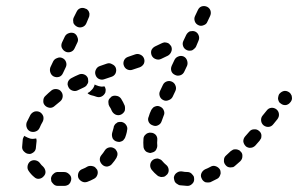

<svg xmlns="http://www.w3.org/2000/svg" viewBox="-20 -583 970 625"><path d="M199 20Q203 19 206 15Q209 12 210 8Q212 4 212 -1Q212 -10 205 -16Q198 -23 189 -23Q185 -23 182 -23Q176 -23 170 -23Q161 -24 154 -17Q147 -11 146 -2Q146 2 147 7Q149 11 152 14Q155 18 159 20Q163 22 167 22Q174 22 182 22Q186 22 190 22Q195 22 199 20ZM612 1Q612 -4 611 -8Q609 -12 606 -15Q603 -19 599 -21Q595 -23 591 -23Q581 -23 572 -25Q563 -26 556 -21Q548 -16 546 -6Q546 -2 547 2Q548 7 550 10Q553 14 557 16Q561 19 565 20Q576 21 588 22Q598 23 605 16Q612 10 612 1ZM697 -14Q699 -18 698 -23Q698 -27 696 -31Q691 -39 682 -42Q673 -45 665 -40Q656 -35 648 -32Q640 -28 636 -20Q632 -11 636 -3Q638 2 641 5Q644 8 648 10Q652 11 657 11Q661 11 665 10Q676 5 687 -1Q691 -3 693 -6Q696 -10 697 -14ZM296 -31Q293 -35 290 -38Q287 -41 282 -42Q278 -43 274 -43Q269 -43 265 -41Q257 -36 249 -33Q240 -30 236 -22Q232 -13 235 -4Q239 4 247 8Q255 12 264 9Q275 5 286 -1Q294 -5 297 -14Q300 -23 296 -31ZM79 -58Q87 -63 96 -61Q105 -59 110 -52Q115 -45 120 -41Q127 -34 128 -25Q129 -16 122 -9Q116 -2 107 -1Q98 0 91 -7Q81 -15 73 -27Q68 -34 70 -44Q72 -53 79 -58ZM508 -7Q513 -7 517 -9Q521 -12 524 -15Q530 -22 529 -31Q528 -41 520 -47Q514 -52 509 -58Q506 -62 502 -64Q498 -66 494 -67Q489 -67 485 -66Q481 -65 477 -62Q470 -56 469 -47Q468 -38 474 -30Q482 -20 492 -12Q495 -9 500 -8Q504 -6 508 -7ZM763 -90Q760 -94 756 -95Q752 -97 747 -97Q743 -97 739 -96Q735 -94 731 -91Q724 -84 716 -77Q709 -71 709 -62Q708 -53 714 -46Q717 -42 721 -40Q725 -38 730 -38Q734 -38 739 -39Q743 -41 746 -44Q754 -51 762 -58Q769 -65 769 -74Q770 -84 763 -90ZM362 -86Q361 -90 358 -94Q356 -98 352 -100Q344 -105 335 -103Q326 -101 321 -93Q316 -85 310 -78Q304 -71 305 -61Q307 -52 314 -46Q321 -40 330 -41Q340 -43 345 -50Q353 -59 359 -69Q361 -73 362 -77Q363 -82 362 -86ZM82 -83Q89 -86 93 -91Q97 -97 97 -104Q98 -113 99 -123Q99 -125 99 -127Q98 -130 98 -132Q96 -132 95 -132Q91 -131 86 -131Q82 -131 78 -132Q74 -133 70 -135Q66 -137 62 -139Q61 -140 60 -141Q57 -138 56 -135Q54 -131 54 -128Q53 -116 52 -104Q52 -95 59 -89Q66 -82 75 -82Q76 -82 77 -82Q78 -82 79 -82Q80 -83 82 -83Q82 -83 82 -83ZM454 -91Q451 -94 449 -98Q447 -102 447 -107Q446 -118 447 -131Q447 -135 449 -139Q451 -143 455 -146Q458 -149 462 -150Q467 -152 471 -151Q480 -151 487 -144Q493 -137 492 -127Q491 -118 492 -109Q492 -102 488 -95Q484 -89 477 -87Q476 -87 476 -87Q475 -86 473 -86Q472 -86 470 -85Q466 -85 461 -87Q457 -88 454 -91ZM831 -142Q831 -146 829 -150Q827 -154 823 -157Q816 -163 807 -162Q798 -162 792 -155Q785 -147 778 -139Q772 -132 772 -123Q773 -114 780 -107Q783 -104 787 -103Q791 -101 796 -102Q800 -102 804 -104Q808 -106 811 -109Q818 -117 825 -125Q828 -129 830 -133Q831 -137 831 -142ZM390 -177Q385 -184 376 -186Q375 -186 373 -186Q372 -186 371 -186Q369 -186 368 -186Q366 -186 363 -185Q361 -184 359 -182Q355 -180 353 -176Q350 -172 350 -168Q349 -166 349 -164Q347 -156 345 -150Q343 -141 347 -132Q352 -124 361 -122Q365 -121 369 -121Q374 -122 378 -124Q382 -126 384 -130Q387 -133 388 -137Q391 -145 393 -154Q393 -157 394 -160Q396 -169 390 -177ZM110 -218Q102 -222 93 -220Q84 -217 79 -209Q73 -197 67 -185Q64 -176 67 -168Q70 -159 79 -155Q88 -152 96 -155Q105 -158 109 -167Q113 -177 119 -187Q123 -195 121 -204Q118 -213 110 -218ZM880 -227Q872 -233 863 -232Q854 -231 848 -223L835 -207Q829 -200 830 -190Q831 -181 838 -175Q846 -169 855 -170Q864 -171 870 -179L883 -195Q889 -203 888 -212Q887 -221 880 -227ZM477 -175Q486 -171 494 -175Q503 -179 506 -188Q509 -197 513 -207Q517 -215 513 -224Q510 -232 501 -236Q497 -238 493 -238Q488 -238 484 -236Q480 -235 477 -231Q474 -228 472 -224Q467 -214 464 -203Q460 -195 464 -186Q468 -178 477 -175ZM342 -268Q342 -267 341 -266Q340 -266 339 -265Q337 -263 335 -260Q332 -255 333 -248Q333 -242 336 -237Q341 -230 344 -222Q348 -214 356 -210Q365 -206 374 -210Q378 -212 381 -215Q384 -218 386 -222Q387 -226 387 -231Q387 -235 386 -239Q381 -251 374 -262Q368 -270 359 -271Q350 -273 342 -268ZM179 -285Q174 -292 164 -293Q155 -294 148 -289Q137 -280 128 -271Q121 -265 121 -255Q120 -246 127 -239Q133 -233 143 -232Q152 -232 159 -239Q167 -246 176 -253Q183 -259 184 -268Q185 -278 179 -285ZM930 -268Q930 -272 927 -276Q925 -280 922 -282Q914 -288 905 -287Q896 -285 890 -278L889 -277Q887 -274 886 -269Q885 -265 885 -261Q886 -256 888 -252Q890 -248 894 -246Q901 -240 911 -241Q920 -243 925 -250L926 -251Q929 -255 930 -259Q931 -263 930 -268ZM512 -257Q520 -253 529 -257Q538 -260 542 -268L551 -287Q555 -296 551 -305Q548 -313 540 -317Q531 -321 523 -318Q514 -315 510 -306L501 -287Q497 -279 500 -270Q503 -261 512 -257ZM288 -308Q288 -306 287 -304Q284 -295 277 -289Q272 -283 265 -280Q267 -277 270 -276Q273 -274 277 -273Q286 -271 294 -268Q303 -265 311 -269Q319 -273 323 -282Q324 -287 324 -292Q323 -298 320 -302Q315 -301 310 -301Q301 -302 292 -306Q290 -307 288 -308ZM266 -312Q268 -316 267 -321Q267 -325 266 -329Q262 -338 253 -341Q244 -344 236 -340Q224 -335 213 -329Q209 -327 206 -324Q203 -321 201 -316Q200 -312 200 -308Q201 -303 203 -299Q207 -291 216 -288Q225 -285 233 -289Q243 -294 254 -299Q258 -301 261 -304Q264 -308 266 -312ZM357 -362Q354 -370 345 -374Q337 -379 328 -376L305 -368Q296 -365 292 -356Q288 -348 291 -339Q294 -330 302 -326Q311 -322 319 -325L343 -333Q352 -336 356 -344Q360 -353 357 -362ZM183 -394Q192 -390 195 -381Q198 -372 194 -364L185 -345Q181 -336 173 -333Q164 -330 155 -334Q147 -338 144 -347Q141 -355 144 -364L153 -383Q157 -391 166 -394Q175 -398 183 -394ZM550 -339Q558 -335 567 -338Q576 -341 580 -350L589 -369Q592 -377 589 -386Q586 -395 578 -399Q569 -403 560 -399Q552 -396 548 -388L539 -369Q535 -360 538 -351Q541 -343 550 -339ZM449 -392Q446 -401 437 -405Q429 -409 420 -406L397 -398Q388 -395 384 -387Q380 -378 383 -370Q386 -361 394 -357Q403 -353 411 -356L435 -364Q443 -367 448 -375Q452 -384 449 -392ZM537 -433Q534 -437 531 -440Q528 -443 523 -444Q519 -445 515 -445Q510 -444 506 -442Q496 -437 485 -432Q477 -428 473 -420Q470 -411 474 -402Q478 -394 486 -391Q495 -387 504 -391Q516 -397 527 -402Q535 -407 538 -416Q541 -424 537 -433ZM221 -475Q229 -471 232 -462Q236 -453 232 -445L223 -426Q219 -417 210 -414Q201 -411 193 -415Q185 -419 181 -428Q178 -436 182 -445L191 -464Q195 -472 204 -475Q212 -478 221 -475ZM588 -420Q592 -418 596 -418Q601 -418 605 -419Q609 -421 612 -424Q616 -427 618 -431L626 -450Q630 -459 627 -467Q624 -476 616 -480Q612 -482 607 -482Q603 -482 598 -481Q594 -479 591 -476Q588 -473 586 -469L577 -450Q573 -442 576 -433Q579 -424 588 -420ZM258 -555Q263 -554 266 -550Q269 -547 270 -543Q272 -539 271 -534Q271 -530 269 -526L261 -507Q257 -498 248 -495Q239 -492 231 -496Q227 -498 224 -501Q221 -504 219 -508Q218 -513 218 -517Q218 -522 220 -526L229 -544Q233 -553 241 -556Q250 -559 258 -555ZM626 -501Q634 -497 643 -501Q652 -504 655 -512L664 -531Q668 -540 665 -549Q662 -557 654 -561Q645 -565 636 -562Q628 -559 624 -550L615 -531Q611 -523 614 -514Q617 -505 626 -501Z"/></svg>

Font: FRB American Cursive Guidelines Dashed Extrabold
Style: Bold Italic
Weight: 800
Italic angle: -25°
Version: Version 2.0;Modular Font Editor K font №1